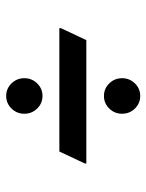

<svg xmlns="http://www.w3.org/2000/svg" viewBox="55 -686 482 633"><g transform="rotate(90 296.5 -370.0)"><path d="M255.4 -488.8Q238.3 -506.3 238.3 -531Q238.3 -555.7 255.4 -573.2Q272.5 -590.8 296.9 -590.8Q321.3 -590.8 338.4 -573.2Q355.5 -555.7 355.5 -531Q355.5 -506.3 338.4 -488.8Q321.3 -471.2 296.9 -471.2Q272.5 -471.2 255.4 -488.8ZM255.4 -166.5Q238.3 -184.1 238.3 -208.7Q238.3 -233.4 255.4 -251Q272.5 -268.6 296.9 -268.6Q321.3 -268.6 338.4 -251Q355.5 -233.4 355.5 -208.7Q355.5 -184.1 338.4 -166.5Q321.3 -148.9 296.9 -148.9Q272.5 -148.9 255.4 -166.5ZM73.2 -324.2V-329.1L112.8 -413.1H519.5V-408.2L480 -324.2Z"/></g></svg>

Font: Nova Flat
Style: Book
Weight: 400
Version: Version 2.000